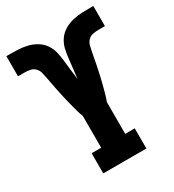

<svg xmlns="http://www.w3.org/2000/svg" viewBox="-178 -838 855 941"><g transform="rotate(-30 250.0 -367.5)"><path d="M128 0V-114H182V-294Q176 -309 171.5 -324.5Q167 -340 163 -355.5Q159 -371 155 -386.5Q151 -402 147.5 -418Q144 -434 140.5 -449.5Q137 -465 134 -481Q131 -497 128 -512.5Q125 -528 122 -544Q119 -560 115 -576Q111 -592 99.5 -603.5Q88 -615 72 -618Q56 -621 40 -621Q37 -621 34 -621Q31 -621 28 -621Q22 -621 16 -621Q10 -621 4 -621V-735Q4 -735 5 -735Q6 -735 6 -735H9Q10 -735 11.5 -735Q13 -735 14 -735Q41 -735 67.5 -734Q94 -733 120 -727Q146 -721 169.5 -707Q193 -693 208 -671Q223 -649 229 -623Q235 -597 237.5 -570.5Q240 -544 243.5 -517.5Q247 -491 250 -464Q253 -491 256.5 -517.5Q260 -544 262.5 -570.5Q265 -597 271 -623Q277 -649 292 -671Q307 -693 330.5 -707Q354 -721 380 -727Q406 -733 432.5 -734Q459 -735 486 -735Q487 -735 488.5 -735Q490 -735 491 -735H494Q494 -735 495 -735Q496 -735 496 -735V-621Q490 -621 484 -621Q478 -621 472 -621Q469 -621 466 -621Q463 -621 460 -621Q444 -621 428 -618Q412 -615 400.5 -603.5Q389 -592 385 -576Q381 -560 378 -544Q375 -528 372 -512.5Q369 -497 366 -481Q363 -465 359.5 -449.5Q356 -434 352.5 -418Q349 -402 345 -386.5Q341 -371 337 -355.5Q333 -340 328.5 -324.5Q324 -309 318 -294V-114H372V0Z"/></g></svg>

Font: Iosevka Slab Heavy
Style: Regular
Weight: 900
Monospace: yes
Designer: Belleve Invis
Foundry: Belleve Invis
Version: Version 11.1.0; ttfautohint (v1.8.3)